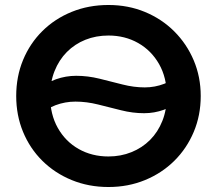

<svg xmlns="http://www.w3.org/2000/svg" viewBox="-20 -735 870 770"><path d="M126 -264.5V-372Q165.5 -403.5 204.8 -417.2Q244 -431 285.5 -431Q332 -431 378.8 -419.5Q425.5 -408 471.2 -396.2Q517 -384.5 560.5 -384.5Q601.5 -384.5 638.8 -399Q676 -413.5 712 -447V-339.5Q675.5 -308.5 637.2 -294.8Q599 -281 558 -281Q512 -281 465.5 -292.8Q419 -304.5 373 -316Q327 -327.5 282.5 -327.5Q241 -327.5 202.5 -313Q164 -298.5 126 -264.5ZM415 15Q335.5 15 267.8 -12.8Q200 -40.5 150 -90Q100 -139.5 72.5 -206Q45 -272.5 45 -350Q45 -428 72.5 -494.5Q100 -561 150 -610.5Q200 -660 267.8 -687.5Q335.5 -715 415 -715Q494 -715 561.5 -687Q629 -659 679 -609Q729 -559 757 -492.8Q785 -426.5 785 -350Q785 -272.5 757 -206Q729 -139.5 679 -90Q629 -40.5 561.5 -12.8Q494 15 415 15ZM415 -107.5Q464.5 -107.5 507.2 -124.8Q550 -142 581.8 -173.8Q613.5 -205.5 631.2 -250.2Q649 -295 649 -350Q649 -423.5 618 -478Q587 -532.5 534 -562.5Q481 -592.5 415 -592.5Q365 -592.5 322.5 -575.5Q280 -558.5 248.2 -526.5Q216.5 -494.5 198.8 -450Q181 -405.5 181 -350Q181 -276.5 211.8 -222Q242.5 -167.5 295.5 -137.5Q348.5 -107.5 415 -107.5Z"/></svg>

Font: Geologica Cursive Medium
Style: Regular
Weight: 500
Designer: Sindre Bremnes, Frode Helland
Foundry: Monokrom Skriftforlag AS
Version: Version 1.010;gftools[0.9.28]